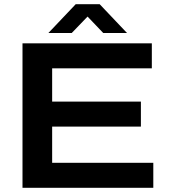

<svg xmlns="http://www.w3.org/2000/svg" viewBox="-20 -893 809 913"><path d="M87 0V-687H702V-568H228V-410H650V-291H228V-119H709V0ZM210 -736 340 -873H454L584 -736H471L366 -846H427L321 -736Z"/></svg>

Font: Archivo SemiBold SemiExpanded
Style: Regular
Weight: 600
Width: 6
Version: Version 2.001